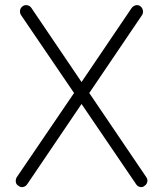

<svg xmlns="http://www.w3.org/2000/svg" viewBox="-20 -736 654 770"><path d="M54 9Q45 4 43.5 -6Q42 -16 47 -25L277 -363L64 -676Q59 -684 60.5 -694.5Q62 -705 71 -711Q79 -717 89.5 -715Q100 -713 106 -704L307 -407L508 -704Q515 -713 525 -715Q535 -717 543 -711Q551 -705 553 -694.5Q555 -684 550 -676L338 -363L567 -25Q573 -16 570.5 -6Q568 4 560 9Q552 16 542 14Q532 12 526 3L307 -319L89 3Q83 12 72.5 14Q62 16 54 9Z"/></svg>

Font: Kurewa Gothic CJK TC Regular
Style: Regular
Weight: 400
Designer: Max Yao
Foundry: Max-Everyday
Version: Version 1.071; ttfautohint (v1.8.3)